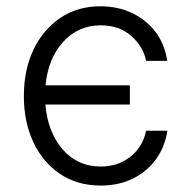

<svg xmlns="http://www.w3.org/2000/svg" viewBox="-20 -573 599 605"><path d="M297.4 11.7Q223.6 11.7 169.2 -24.9Q114.7 -61.5 85 -125.2Q55.2 -189 55.2 -270Q55.2 -352.5 85.4 -416.3Q115.7 -480 170.2 -516.6Q224.6 -553.2 296.4 -553.2Q351.6 -553.2 396.5 -531.7Q441.4 -510.3 470.5 -471.7Q499.5 -433.1 506.8 -381.3H440.4Q431.2 -426.8 393.3 -460Q355.5 -493.2 297.4 -493.2Q226.6 -493.2 179.2 -441.2Q131.8 -389.2 123.5 -304.2H389.2V-243.7H123Q130.4 -156.7 177.2 -102.5Q224.1 -48.3 297.4 -48.3Q351.6 -48.3 390.6 -78.9Q429.7 -109.4 440.4 -161.1H507.3Q500 -110.8 471.9 -71.8Q443.8 -32.7 399.2 -10.5Q354.5 11.7 297.4 11.7Z"/></svg>

Font: Inter Light
Style: Regular
Weight: 300
Designer: Rasmus Andersson
Foundry: rsms
Version: Version 4.000;git-a52131595